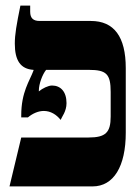

<svg xmlns="http://www.w3.org/2000/svg" viewBox="-20 -667 496 687"><path d="M14 0H311C387 0 430 -72 430 -192V-423C430 -536 388 -592 305 -592H122C100 -592 88 -601 88 -625V-647H53C39 -578 33 -544 33 -511C33 -451 53 -420 100 -417V-415C86 -377 56 -338 56 -254V-247H80C98 -262 118 -270 137 -270C161 -270 182 -257 197 -238C201 -249 218 -268 218 -298C218 -339 197 -361 166 -361C153 -361 132 -351 119 -340V-343C119 -367 132 -401 145 -417H298C361 -417 376 -402 376 -338V-250C376 -193 358 -175 297 -175H56Z"/></svg>

Font: Noto Serif Hebrew ExtraCondensed Black
Style: Regular
Weight: 900
Width: 2
Designer: Monotype Design Team
Foundry: Monotype Imaging Inc.
Version: Version 2.004